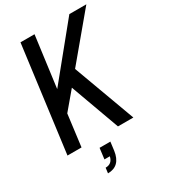

<svg xmlns="http://www.w3.org/2000/svg" viewBox="-239 -892 1086 1232"><g transform="rotate(-30 304.0 -275.5)"><path d="M186 229 191 190Q240 190 251 140H211L221 60H301L293 123Q278 229 186 229ZM506 0H392L260 -363L152 -235L122 0H18L120 -780H224L174 -402L482 -780H608L338 -457Z"/></g></svg>

Font: Tanohe Sans Medium
Style: Italic
Weight: 500
Designer: Village Type and Design LLC & Cristiano Sobral
Foundry: Cooper Hewitt Smithsonian Design Museum
Version: Version 1.00;September 29, 2021;FontCreator 13.0.0.2655 64-b